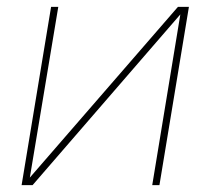

<svg xmlns="http://www.w3.org/2000/svg" viewBox="-20 -540 640 560"><path d="M43 0 129 -520H150L67 -22L499 -520H531L445 0H424L506 -498L75 0Z"/></svg>

Font: Iosevka Aile Thin Oblique
Style: Regular
Weight: 100
Italic angle: -9°
Designer: Belleve Invis
Foundry: Belleve Invis
Version: Version 31.1.0; ttfautohint (v1.8.4)